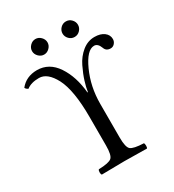

<svg xmlns="http://www.w3.org/2000/svg" viewBox="-193 -918 937 1031"><g transform="rotate(-30 276.0 -402.5)"><path d="M342 -725.6Q328.1 -740.2 328.1 -759Q328.1 -777.8 342 -792.5Q356 -807.1 376 -807.1Q396 -807.1 409.9 -792.5Q423.8 -777.8 423.8 -759Q423.8 -740.2 409.9 -725.6Q396 -710.9 376 -710.9Q356 -710.9 342 -725.6ZM153.6 -725.6Q139.2 -740.2 139.2 -759Q139.2 -777.8 153.6 -792.5Q168 -807.1 187 -807.1Q206.1 -807.1 220.5 -792.5Q234.9 -777.8 234.9 -759Q234.9 -740.2 220.5 -725.6Q206.1 -710.9 187 -710.9Q168 -710.9 153.6 -725.6ZM314.9 -122.1Q314.9 -62 332 -47.6Q349.1 -33.2 412.1 -30.8Q416 -25.9 416 -13.9Q416 -2 412.1 2Q312 0 272.9 0Q231 0 132.8 2Q127.9 -2 127.9 -13.9Q127.9 -25.9 132.8 -30.8Q195.8 -32.7 212.9 -47.4Q230 -62 230 -122.1V-299.8Q230 -463.9 189.9 -542Q150.9 -616.2 99.1 -616.2Q49.3 -616.2 22 -594.2Q8.8 -600.1 4.9 -609.9Q43 -657.7 109.9 -658.2Q185.1 -658.2 231 -589.6Q276.9 -521 286.1 -418.9H289.1Q293 -446.8 304 -481.9Q314.9 -517.1 335.4 -559.6Q356 -602.1 390.4 -630.1Q424.8 -658.2 466.8 -658.2Q503.9 -658.2 525.9 -641.6Q547.9 -625 547.9 -599.1Q547.9 -584 537.8 -572.5Q527.8 -561 513.2 -561Q485.4 -561 477.1 -585Q464.8 -618.2 441.9 -618.2Q397 -618.2 356 -527.6Q314.9 -437 314.9 -331.1Z"/></g></svg>

Font: Linux Libertine O
Style: Regular
Weight: 400
Designer: Philipp H. Poll
Foundry: Philipp H. Poll
Version: Version 5.3.0